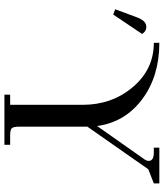

<svg xmlns="http://www.w3.org/2000/svg" viewBox="44 -786 742 870"><g transform="rotate(90 415.0 -351.0)"><path d="M22 -502 56 -594Q66 -621 76.5 -632Q87 -643 104 -643Q121 -643 134 -624L46 -493ZM174 -677V-702Q326 -702 430 -624Q534 -546 551 -420L703 -636Q709 -645 709 -654Q709 -677 671 -677H649V-702H811V-677L747 -652L554 -376V-66Q554 -41 561 -33.5Q568 -26 593 -26H636V0H409V-26H455V-354Q455 -487 374.5 -582Q294 -677 174 -677Z"/></g></svg>

Font: Dihjauti
Style: Bold
Weight: 700
Designer: T. Christopher White
Version: Version 3.0.0